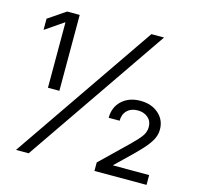

<svg xmlns="http://www.w3.org/2000/svg" viewBox="-106 -840 981 951"><g transform="rotate(15 385.0 -364.0)"><path d="M188 -727.5V-338.4H129.4V-673.3H127.4L34.2 -609.4V-667L123.5 -727.5ZM56.2 0 555.7 -727.5H620.6L121.1 0ZM458.5 0V-43.5L596.7 -177.2Q628.9 -208.5 645.5 -230.7Q662.1 -252.9 662.1 -279.8Q662.1 -309.6 641.4 -327.4Q620.6 -345.2 588.9 -345.2Q555.2 -345.2 534.9 -325.4Q514.6 -305.7 514.6 -272.5H458.5Q458.5 -327.6 495.1 -361.1Q531.7 -394.5 589.4 -394.5Q646.5 -394.5 682.6 -362.8Q718.8 -331.1 718.8 -282.2Q718.8 -259.8 710 -239Q701.2 -218.3 681.4 -193.8Q661.6 -169.4 627.4 -135.7L541 -52.2V-50.3H725.6V0Z"/></g></svg>

Font: Inter 24pt Light
Style: Regular
Weight: 300
Designer: Rasmus Andersson
Foundry: rsms
Version: Version 4.001;git-66647c0bb